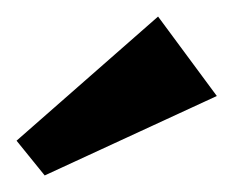

<svg xmlns="http://www.w3.org/2000/svg" viewBox="-20 -730 282 232"><path d="M171 -710 0 -560 34 -518 242 -614Z"/></svg>

Font: Original Surfer
Style: Regular
Weight: 400
Designer: Astigmatic (AOETI)
Foundry: Astigmatic (AOETI)
Version: Version 1.001